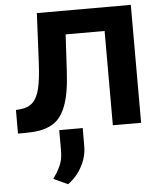

<svg xmlns="http://www.w3.org/2000/svg" viewBox="-65 -768 980 1153"><g transform="rotate(-5 424.5 -191.0)"><path d="M67.4 0H24.9V-142.1L48.8 -144Q98.1 -147.9 126.2 -174.8Q154.3 -201.7 168 -257.6Q181.6 -313.5 186.5 -414.6L200.7 -710.9H767.1V0H596.7V-568.4H361.8L349.6 -347.7Q345.7 -277.3 336.7 -225.1Q327.6 -172.9 311.8 -133.8Q295.9 -94.7 274.7 -69.3Q253.4 -43.9 222.2 -28.3Q190.9 -12.7 154.1 -6.3Q117.2 0 67.4 0ZM415 1 414.6 111.8Q414.6 173.3 382.8 232.4Q351.1 291.5 298.3 329.1L212.4 289.6Q229.5 264.6 235.8 254.4Q242.2 244.1 253.4 221.4Q264.6 198.7 269 175Q273.4 151.4 273.4 122.6V1Z"/></g></svg>

Font: Bert Sans Black
Style: Regular
Weight: 900
Designer: Christian Robertson, Adam Twardoch, & Cristiano Sobral
Foundry: Google
Version: Version 12.135;January 10, 2020;FontCreator 12.0.0.2547 64-b